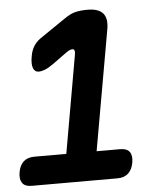

<svg xmlns="http://www.w3.org/2000/svg" viewBox="-53 -786 706 833"><g transform="rotate(-5 300.0 -370.0)"><path d="M52 0Q22 0 10.5 -16.5Q-1 -33 4 -63Q9 -93 26.5 -109Q44 -125 74 -125H213L287 -546Q290 -561 288 -568Q286 -575 279 -575Q274 -575 267.5 -572.5Q261 -570 254 -565L189 -518Q168 -503 152.5 -497Q137 -491 125 -491Q108 -491 101 -509Q94 -527 101 -563Q105 -586 116 -603.5Q127 -621 145 -634L258 -711Q285 -730 307.5 -735Q330 -740 359 -740Q407 -740 426.5 -717Q446 -694 437 -646L345 -125H447Q477 -125 488.5 -109Q500 -93 495 -63Q490 -33 472.5 -16.5Q455 0 425 0Z"/></g></svg>

Font: Maple Mono
Style: Bold Italic
Weight: 700
Italic angle: -10°
Monospace: yes
Designer: subframe7536
Version: Version 7.000